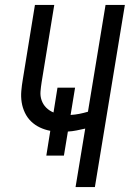

<svg xmlns="http://www.w3.org/2000/svg" viewBox="-20 -755 524 775"><path d="M285 0 324 -236Q306 -232 289 -228.5Q272 -225 254 -224L238 -127H167L183 -227Q161 -231 141 -240.5Q121 -250 105.5 -265Q90 -280 80.5 -300Q71 -320 67.5 -342Q64 -364 66 -387.5Q68 -411 72 -434L121 -735H199L148 -423Q145 -404 143.5 -385.5Q142 -367 148 -350Q154 -333 166.5 -320.5Q179 -308 196 -301L212 -401H283L265 -291Q283 -292 300.5 -295.5Q318 -299 335 -304L406 -735H484L363 0Z"/></svg>

Font: Iosevka QP
Style: Italic
Weight: 400
Italic angle: -9°
Designer: Belleve Invis
Foundry: Belleve Invis
Version: Version 20.0.0; ttfautohint (v1.8.4)